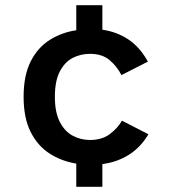

<svg xmlns="http://www.w3.org/2000/svg" viewBox="-20 -720 690 740"><path d="M274 0V-89.5Q217.5 -98.5 171.5 -128Q125.5 -157.5 98.2 -211.2Q71 -265 71 -347Q71 -429.5 98.2 -483.2Q125.5 -537 171.5 -566Q217.5 -595 274 -603.5V-700H374.5V-605.5Q430.5 -597.5 475 -567.8Q519.5 -538 550 -482.5L448 -430.5Q431.5 -463.5 402.8 -488Q374 -512.5 327 -512.5Q291 -512.5 260.2 -496.8Q229.5 -481 210.5 -444.5Q191.5 -408 191.5 -347Q191.5 -287 210.5 -250.2Q229.5 -213.5 260.2 -197Q291 -180.5 327 -180.5Q373.5 -180.5 404 -203.8Q434.5 -227 450 -255L552 -202.5Q522 -152 476.8 -123.5Q431.5 -95 374.5 -87.5V0Z"/></svg>

Font: Trispace Medium
Style: Regular
Weight: 500
Designer: Tyler Finck
Foundry: Etcetera Type Company
Version: Version 1.210; ttfautohint (v1.8.3)